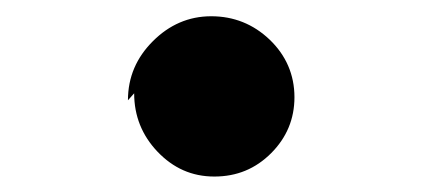

<svg xmlns="http://www.w3.org/2000/svg" viewBox="-20 -497 540 241"><path d="M148.4 -379.9C148.4 -351.6 158.2 -327.1 177.7 -306.6C197.3 -286.1 220.7 -275.4 249 -275.4C277.3 -275.4 300.8 -285.2 320.3 -304.7C339.8 -324.2 349.6 -347.7 349.6 -375C349.6 -403.3 338.9 -427.7 318.4 -447.3C297.9 -466.8 273.4 -476.6 245.1 -476.6C216.8 -476.6 192.4 -465.8 171.9 -445.3C151.4 -424.8 140.6 -400.4 140.6 -371.1Z"/></svg>

Font: Gen Shin Gothic P Normal
Style: Regular
Weight: 300
Designer: [Source Han Sans]
Ryoko NISHIZUKA  (kana & ideographs); Paul D. Hunt (Latin, Greek & Cyrillic); Wenlong ZHANG  (bopomofo
Version: Version 1.002.20150607